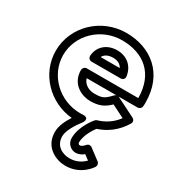

<svg xmlns="http://www.w3.org/2000/svg" viewBox="-196 -688 1054 1124"><g transform="rotate(30 330.5 -126.5)"><path d="M463 -207C458.7 -205.7 454.7 -203.3 451.7 -200.1C411.3 -156.8 397.3 -151 345 -151C313.1 -151 273.3 -166.9 262.1 -207ZM477 -207H606C617.2 -207 628.6 -215.6 630.7 -227.9C632.3 -237.9 632 -248.7 632 -256C632 -450.2 499.1 -553 332 -553C164 -553 25 -420.6 25 -256C25 -102.1 147.4 23.9 302.5 38.6C280.7 72.1 258 115.3 258 158C258 264 350 300 409 300C514.6 300 565.1 219.5 567.4 215.9C573.2 205.8 571.7 191 561 183L489 129C476.9 119.9 462.5 123.3 454 134C451.4 137.7 437.4 154 423 154C418.4 154 411 150 411 140C411 93.4 446 39.8 459.8 21.5C523.7 0.5 579.7 -40.3 619.4 -106.1C629.7 -123.2 619 -136.5 609.2 -141.4L481.2 -205.4C480.3 -205.8 478.4 -206.6 477 -207ZM582 -257H234C218.9 -257 209 -242.7 209 -232C209 -134.4 292.6 -101 345 -101C400.1 -101 435.6 -113.7 475.2 -152.5L561.4 -109.3C528 -64.7 487.8 -39 437.8 -23.9C433.1 -22.5 428.3 -19 425.9 -16.1C424.5 -14.4 361 58.1 361 140C361 180 393.6 204 423 204C447.6 204 466.2 191.6 477 182.5L510.1 207.3C491 226.3 458.3 250 409 250C364 250 308 226 308 158C308 121.8 341.3 66.6 370.6 29.5C370.6 29.5 400.5 -11 351 -11C342.4 -11 335.4 -10 332 -10C190 -10 75 -121.7 75 -256C75 -391.4 190 -503 332 -503C476.9 -503 581.1 -422.1 582 -257ZM239 -305H434C443.8 -305 462.1 -310.8 458.7 -333.7C449 -399.5 399.9 -438 337 -438C264.6 -438 217.9 -391.7 214.1 -331.6C213.2 -318.7 222.5 -305 239 -305ZM271 -355C280.6 -373.3 300.2 -388 337 -388C368.4 -388 388.4 -376.5 400.2 -355Z"/></g></svg>

Font: Hussar Ekologiczny
Style: Regular
Weight: 400
Foundry: Cannot Into Space Fonts
Version: Version 0.97